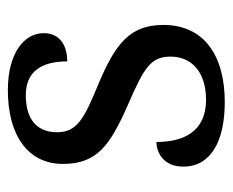

<svg xmlns="http://www.w3.org/2000/svg" viewBox="-72 -513 595 491"><g transform="rotate(-90 225.5 -267.5)"><path d="M210 9.8C328.6 9.8 407.2 -43 407.2 -147C407.2 -231 361.8 -269 256.8 -313C168 -349.6 132.8 -367.7 132.8 -418.9C132.8 -465.8 160.2 -499 228 -499C287.1 -499 314 -460 314 -393.1C360.4 -393.1 386.2 -416.5 386.2 -453.1C386.2 -502.9 335.9 -544.9 240.2 -544.9C127 -544.9 51.8 -495.1 51.8 -403.8C51.8 -316.4 100.1 -283.2 203.1 -237.8C300.3 -195.8 326.2 -178.2 326.2 -128.9C326.2 -75.2 287.1 -38.1 215.8 -38.1C134.8 -38.1 107.9 -95.2 107.9 -165C84.5 -165 44.9 -149.9 44.9 -96.2C44.9 -25.9 109.9 9.8 210 9.8Z"/></g></svg>

Font: Gandom
Style: Regular
Weight: 400
Foundry: DejaVu fonts team - Redesigned by Saber Rastikerdar - Based on Samim Font
Version: Version 0.8